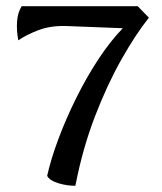

<svg xmlns="http://www.w3.org/2000/svg" viewBox="-20 -601 523 619"><path d="M223 -2Q195 -2 167.5 -10.5Q140 -19 132 -34Q144 -88 168.5 -153.5Q193 -219 226 -285.5Q259 -352 297.5 -410.5Q336 -469 376 -510L196 -517Q144 -519 104.5 -504Q65 -489 39 -471Q33 -502 35 -531.5Q37 -561 50 -581H424L460 -544Q417 -490 371 -408.5Q325 -327 285.5 -224Q246 -121 223 -2Z"/></svg>

Font: Maname
Style: Regular
Weight: 400
Designer: Pathum Egodawatta
Foundry: mooniak
Version: Version 1.000; ttfautohint (v1.8.4.7-5d5b)